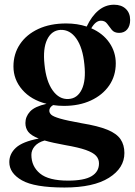

<svg xmlns="http://www.w3.org/2000/svg" viewBox="-20 -570 586 835"><path d="M335.5 -34Q406 -22.5 446.5 -6Q487 10.5 504 35.2Q521 60 521 95.5Q521 161 453.8 203.2Q386.5 245.5 260.5 245.5Q130 245.5 75.2 214.2Q20.5 183 20.5 135Q20.5 99 49.2 72.5Q78 46 148.5 32.5Q115.5 19.5 103 3.5Q90.5 -12.5 90.5 -35Q90.5 -63 110.8 -85Q131 -107 182.5 -118.5Q115 -135.5 76.8 -179.8Q38.5 -224 38.5 -281Q38.5 -335.5 66.8 -377.8Q95 -420 146.5 -444Q198 -468 268 -468Q316 -468 357 -454.5Q378.5 -500 408.5 -524.8Q438.5 -549.5 476 -549.5Q508 -549.5 527 -531.5Q546 -513.5 546 -483Q546 -457.5 533.2 -442.2Q520.5 -427 498 -427Q477 -427 466.2 -440.2Q455.5 -453.5 446 -466.8Q436.5 -480 419 -480Q396 -480 377 -447Q427.5 -425 455.5 -384.5Q483.5 -344 483.5 -294.5Q483.5 -240 454.8 -198.2Q426 -156.5 375.2 -133Q324.5 -109.5 258 -109.5Q233.5 -109.5 211 -113Q194.5 -103 194.5 -88.5Q194.5 -79 203 -71Q211.5 -63 241.5 -54.2Q271.5 -45.5 335.5 -34ZM242.5 -440Q204 -437.5 185 -398Q166 -358.5 173.5 -289.5Q180.5 -217 209 -177Q237.5 -137 278 -139.5Q316.5 -141.5 335.5 -180.8Q354.5 -220 347 -289.5Q340 -362.5 312 -402.2Q284 -442 242.5 -440ZM116.5 103.5Q116.5 153.5 154 184.5Q191.5 215.5 276 215.5Q346 215.5 378.2 196.2Q410.5 177 410.5 140.5Q410.5 121.5 397.8 107.5Q385 93.5 353.2 82.2Q321.5 71 263.5 61Q208 51 174 41Q145.5 49 131 66Q116.5 83 116.5 103.5Z"/></svg>

Font: Fraunces 72pt SemiBold
Style: Regular
Weight: 600
Version: Version 1.000;[b76b70a41]